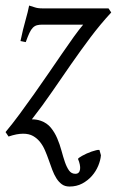

<svg xmlns="http://www.w3.org/2000/svg" viewBox="-22 -477 421 692"><path d="M92.8 -46.9Q110.8 -46.9 125.5 -41.5Q147.5 -33.7 161.4 -16.6Q175.3 0.5 184.3 21.7Q193.4 43 199.5 65.7Q205.6 88.4 211.9 106.9Q218.3 125.5 226.8 137.5Q235.4 149.4 249.5 149.4Q257.3 149.4 261.5 145Q265.6 140.6 266.6 133.1Q267.6 125.5 265.6 116Q263.7 106.4 259.3 96.2Q258.8 94.7 262.9 91.6Q267.1 88.4 274.2 84.5Q281.2 80.6 290.3 76.4Q299.3 72.3 308.1 69.3Q316.9 66.4 324.5 64.5Q332 62.5 336.4 63.5L341.8 82.5Q340.3 100.6 332 120.6Q323.7 140.6 309.1 157.2Q294.4 173.8 274.2 184.6Q253.9 195.3 228.5 195.3Q211.9 195.3 200.7 187Q189.5 178.7 181.2 165.5Q172.9 152.3 166.5 135.3Q160.2 118.2 153.8 100.1Q147.5 82 140.1 64.9Q132.8 47.9 122.3 34.7Q111.8 21.5 97.2 13.2Q82.5 4.9 61.5 4.9Q50.3 4.9 37.4 7.3Q24.4 9.8 8.8 15.1L-2 -1Q22.5 -30.3 48.6 -65.7Q74.7 -101.1 101.1 -138.4Q127.4 -175.8 153.1 -213.1Q178.7 -250.5 201.7 -283.9Q224.6 -317.4 244.1 -344.5Q263.7 -371.6 277.8 -388.2H130.9Q119.1 -388.2 111.1 -386Q103 -383.8 96.4 -377.2Q89.8 -370.6 84 -358.2Q78.1 -345.7 70.8 -325.2L51.8 -329.1Q61 -373 70.1 -404.5Q79.1 -436 83 -457Q92.3 -454.6 103 -450.7Q113.8 -446.8 130.9 -446.8H369.1L378.9 -432.1Q338.9 -388.7 303.7 -341.8Q268.6 -294.9 234.4 -245.8Q200.2 -196.8 165.8 -146.5Q131.3 -96.2 92.8 -46.9Z"/></svg>

Font: Gentium Plus
Style: Italic
Weight: 400
Italic angle: -8°
Designer: J. Victor Gaultney, Annie Olsen, Iska Routamaa
Foundry: SIL International
Version: Version 1.510